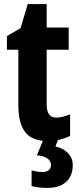

<svg xmlns="http://www.w3.org/2000/svg" viewBox="-20 -682 388 942"><path d="M256 -105Q272 -105 289 -109.5Q306 -114 324 -121V-15Q301 -4 273.5 3Q246 10 212 10Q165 10 133.5 -8Q102 -26 86 -65Q70 -104 70 -165V-438H14V-505L81 -544L116 -662H209V-547H317V-438H209V-169Q209 -137 220.5 -121Q232 -105 256 -105ZM337 128Q337 163 322.5 188Q308 213 280.5 226.5Q253 240 212 240Q189 240 169.5 237.5Q150 235 135 231V154Q149 158 163 160Q177 162 188 162Q208 162 219 153Q230 144 230 127Q230 108 212.5 95.5Q195 83 161 80L194 0H266L252 37Q277 42 295.5 54.5Q314 67 325.5 85Q337 103 337 128Z"/></svg>

Font: Noto Sans Display Condensed
Style: Bold
Weight: 700
Width: 3
Designer: Monotype Design Team
Foundry: Monotype Imaging Inc.
Version: Version 2.003